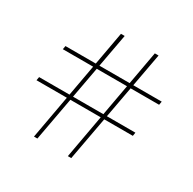

<svg xmlns="http://www.w3.org/2000/svg" viewBox="-156 -867 1029 1026"><g transform="rotate(30 358.0 -354.0)"><path d="M199.5 0H178.5L306.5 -708H329.5ZM408.5 0H387.5L515.5 -708H538.5ZM39.6 -267.5 43.4 -289H637.4L634.1 -267.5ZM672.6 -481.5H78.6L82.4 -503H676.4Z"/></g></svg>

Font: Kalnia Glaze Thin
Style: Regular
Weight: 100
Version: Version 1.110